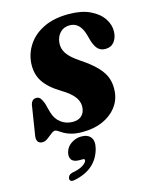

<svg xmlns="http://www.w3.org/2000/svg" viewBox="-143 -806 942 1186"><g transform="rotate(-15 328.0 -213.5)"><path d="M309.5 12Q267 12 238.8 4Q210.5 -4 192.5 -14.5Q174.5 -25 163.5 -32.8Q152.5 -40.5 145 -40.5Q134.5 -40.5 119.2 -28.2Q104 -16 87 -3.5Q70 9 54.5 9Q14 9 18.5 -38L46.5 -214.5Q51 -265.5 85.5 -265.5Q102 -265.5 111.2 -254.2Q120.5 -243 130 -218L146 -157.5Q160 -111.5 192.5 -87.8Q225 -64 267 -64Q301 -64 321 -80.8Q341 -97.5 345.5 -127.5Q351.5 -164 329 -198Q306.5 -232 244 -269.5Q170 -314.5 138.2 -365Q106.5 -415.5 112 -485Q117.5 -547 153.2 -599.2Q189 -651.5 254.2 -682.8Q319.5 -714 412.5 -714Q494.5 -714 549.2 -687.8Q604 -661.5 631 -620.8Q658 -580 656 -535.5Q654.5 -498 634.5 -472.5Q614.5 -447 578.5 -447Q550.5 -447 532.8 -463Q515 -479 502 -517.5L490 -561.5Q465.5 -645.5 401.5 -645.5Q363 -645.5 339.8 -621.2Q316.5 -597 312.5 -560.5Q307.5 -522.5 329.5 -489Q351.5 -455.5 408.5 -418Q474 -374.5 509.5 -336.2Q545 -298 557 -259.2Q569 -220.5 564.5 -175.5Q559.5 -122 526.5 -79.5Q493.5 -37 438 -12.5Q382.5 12 309.5 12ZM244 175Q207.5 175 194.5 156.5Q181.5 138 189.5 109Q198 76.5 227.8 56.5Q257.5 36.5 293 36.5Q334 36.5 352.8 61.2Q371.5 86 359.5 133Q326.5 257 184.5 285.5Q167 289.5 159.5 283.8Q152 278 153 267.5Q153.5 258 160.5 250Q167.5 242 182.5 238Q230 229.5 252 214.5Q274 199.5 277.5 186.5Q280.5 175 265.5 175Z"/></g></svg>

Font: Fraunces 72pt Soft Black
Style: Italic
Weight: 900
Italic angle: -16°
Version: Version 1.000;[b76b70a41]